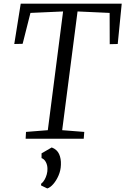

<svg xmlns="http://www.w3.org/2000/svg" viewBox="-20 -763 690 1056"><path d="M121 0 123 -37.5 243 -47 327 -700 147.5 -692 104.5 -522 58.5 -521 94 -743H649.5L627.5 -521L583.5 -520L583 -692L406.5 -700L322 -47L443.5 -37.5L440.5 0ZM206 257V248Q217.5 239 225.2 225.2Q233 211.5 237.2 195.8Q241.5 180 241 165.5Q241 145 232.2 128.5Q223.5 112 208.5 106.5V80.5L264.5 48Q293.5 59 305 84.2Q316.5 109.5 315 143.5Q314 174.5 302 202.2Q290 230 273.2 249.2Q256.5 268.5 240 273.5Z"/></svg>

Font: Merriweather 20pt Light
Style: Italic
Weight: 300
Italic angle: -7.8°
Version: Version 2.101